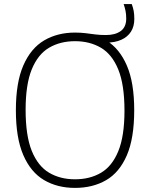

<svg xmlns="http://www.w3.org/2000/svg" viewBox="-20 -908 732 937"><path d="M346 9Q260 9 195 -29.2Q130 -67.5 93.8 -151Q57.5 -234.5 57.5 -370Q57.5 -505.5 94 -589Q130.5 -672.5 195.5 -710.8Q260.5 -749 346 -749Q374.5 -749 398 -746Q421.5 -743 444.8 -740Q468 -737 497 -737Q542.5 -737 569.2 -756.5Q596 -776 596 -817Q596 -837.5 592.8 -854Q589.5 -870.5 583.5 -888H623Q629.5 -870.5 632.5 -854.2Q635.5 -838 635.5 -815.5Q635.5 -779 619 -753.2Q602.5 -727.5 571.8 -713.8Q541 -700 498.5 -700L501 -709Q563.5 -670.5 599.2 -587.8Q635 -505 635 -370Q635 -233 598.8 -149.5Q562.5 -66 497.5 -28.5Q432.5 9 346 9ZM346 -33Q418.5 -33 472.8 -64.8Q527 -96.5 557.2 -170Q587.5 -243.5 587.5 -368Q587.5 -494.5 557.2 -568.8Q527 -643 472.5 -675Q418 -707 346 -707Q274 -707 219.8 -675.2Q165.5 -643.5 135.2 -570Q105 -496.5 105 -372Q105 -245.5 135.2 -171.2Q165.5 -97 219.8 -65Q274 -33 346 -33Z"/></svg>

Font: Encode Sans SC ExtraLight
Style: Regular
Weight: 250
Designer: Multiple Designers
Foundry: Impallari Type
Version: Version 3.002